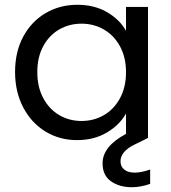

<svg xmlns="http://www.w3.org/2000/svg" viewBox="-20 -577 716 803"><path d="M543 145Q571 145 608 132V192Q568 206 531 206Q480 206 444.5 181.5Q409 157 409 106Q409 35 507 -17V-102Q480 -54 426.5 -22.5Q373 9 302 9Q229 9 170 -27Q111 -63 77 -128Q43 -193 43 -276Q43 -360 77 -423.5Q111 -487 170.5 -522Q230 -557 303 -557Q375 -557 428 -526Q481 -495 507 -448V-548H599V0L544 27Q484 56 484 97Q484 120 500 132.5Q516 145 543 145ZM321 -71Q372 -71 414.5 -95.5Q457 -120 482 -166.5Q507 -213 507 -275Q507 -337 482 -383Q457 -429 414.5 -453.5Q372 -478 321 -478Q270 -478 228 -454Q186 -430 161 -384Q136 -338 136 -276Q136 -213 161 -166.5Q186 -120 228 -95.5Q270 -71 321 -71Z"/></svg>

Font: MSTAGE
Style: Regular
Weight: 400
Designer: Ninad Kale (Devanagari), Jonny Pinhorn (Latin)
Foundry: Indian Type Foundry
Version: 4.004